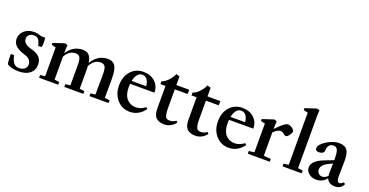

<svg xmlns="http://www.w3.org/2000/svg" viewBox="-32 -1411 4047 2107"><g transform="rotate(20 1992.0 -357.0)"><path d="M186.5 11.2Q100.6 11.2 51.8 -22Q43.5 -54.7 43.5 -139.2L82 -139.6Q93.3 -82.5 115.7 -53.5Q138.2 -24.4 180.2 -24.4Q219.2 -24.4 243.7 -44.4Q268.1 -64.5 268.1 -98.1Q268.1 -163.1 177.7 -188Q119.6 -204.1 82.8 -236.1Q45.9 -268.1 45.9 -318.8Q45.9 -377 91.1 -415.5Q136.2 -454.1 206.5 -454.1Q239.7 -454.1 276.4 -440.9Q306.2 -430.2 336.4 -438Q341.3 -410.2 341.3 -378.4Q341.3 -352.1 336.4 -326.7L296.4 -324.2Q290 -348.6 284.9 -363Q279.8 -377.4 270.5 -391.6Q261.2 -405.8 247.6 -412.1Q233.9 -418.5 213.9 -418.5Q181.6 -418.5 160.6 -400.9Q139.6 -383.3 139.6 -353.5Q139.6 -320.3 165.5 -299.3Q191.4 -278.3 241.2 -265.6Q303.2 -250 334.2 -217.5Q365.2 -185.1 365.2 -130.9Q365.2 -64.5 317.9 -26.6Q270.5 11.2 186.5 11.2Z M424.8 0V-32.2L481.4 -39.1V-375L431.6 -387.2V-409.7L563.5 -453.1L595.2 -443.8Q591.3 -404.8 591.3 -361.3V-347.2Q659.2 -453.1 772.5 -453.1Q822.8 -453.1 847.7 -424.3Q872.6 -395.5 880.4 -338.4Q948.2 -453.1 1066.9 -453.1Q1094.7 -453.1 1114.7 -443.8Q1134.8 -434.6 1147.2 -418.2Q1159.7 -401.9 1166.7 -375.5Q1173.8 -349.1 1176.5 -320.1Q1179.2 -291 1179.2 -251Q1179.2 -107.9 1177.7 -39.1L1235.8 -32.2V0H1013.2V-32.2L1068.4 -38.6Q1070.3 -191.9 1070.3 -273.9Q1070.3 -297.4 1069.1 -313.2Q1067.9 -329.1 1064 -344.7Q1060.1 -360.4 1052.7 -369.4Q1045.4 -378.4 1033.4 -384Q1021.5 -389.6 1004.4 -389.6Q929.2 -389.6 883.3 -304.2Q884.8 -279.3 884.8 -251V-39.1L941.4 -32.2V0H718.8V-32.2L775.9 -39.1V-273.9Q775.9 -303.2 773.7 -322Q771.5 -340.8 764.9 -357.4Q758.3 -374 744.9 -381.8Q731.4 -389.6 710.4 -389.6Q636.7 -389.6 591.3 -308.1V-39.1L647.5 -32.2V0Z M1485.4 11.2Q1395 11.2 1336.2 -54.9Q1277.3 -121.1 1277.3 -222.7Q1277.3 -325.2 1334 -389.2Q1390.6 -453.1 1482.4 -453.1Q1564.9 -453.1 1617.4 -404.5Q1669.9 -356 1669.9 -279.3H1385.7Q1383.8 -262.2 1383.8 -240.7Q1383.8 -193.4 1395.8 -157.2Q1407.7 -121.1 1428.5 -99.9Q1449.2 -78.6 1474.9 -68.4Q1500.5 -58.1 1530.8 -58.1Q1586.9 -58.1 1641.1 -99.6L1658.7 -84Q1627.4 -39.6 1583.3 -14.2Q1539.1 11.2 1485.4 11.2ZM1480 -419.4Q1444.3 -419.4 1422.4 -390.6Q1400.4 -361.8 1390.6 -314.9H1561Q1556.2 -365.7 1534.7 -392.6Q1513.2 -419.4 1480 -419.4Z M1885.7 11.7Q1854.5 11.7 1828.4 2Q1802.2 -7.8 1787.6 -24.9Q1772 -43.5 1765.4 -68.6Q1758.8 -93.8 1758.8 -142.1V-390.1H1699.2V-422.9Q1737.3 -434.1 1774.4 -474.1Q1811.5 -514.2 1826.2 -553.2L1867.7 -541V-439.9H2017.6V-390.1H1867.7V-176.8Q1867.7 -102.1 1881.8 -72.3Q1893.1 -48.3 1929.7 -48.3Q1971.2 -48.3 2002.4 -73.2L2018.6 -56.6Q1966.3 11.7 1885.7 11.7Z M2249 11.7Q2217.8 11.7 2191.7 2Q2165.5 -7.8 2150.9 -24.9Q2135.3 -43.5 2128.7 -68.6Q2122.1 -93.8 2122.1 -142.1V-390.1H2062.5V-422.9Q2100.6 -434.1 2137.7 -474.1Q2174.8 -514.2 2189.5 -553.2L2231 -541V-439.9H2380.9V-390.1H2231V-176.8Q2231 -102.1 2245.1 -72.3Q2256.3 -48.3 2293 -48.3Q2334.5 -48.3 2365.7 -73.2L2381.8 -56.6Q2329.6 11.7 2249 11.7Z M2640.1 11.2Q2549.8 11.2 2491 -54.9Q2432.1 -121.1 2432.1 -222.7Q2432.1 -325.2 2488.8 -389.2Q2545.4 -453.1 2637.2 -453.1Q2719.7 -453.1 2772.2 -404.5Q2824.7 -356 2824.7 -279.3H2540.5Q2538.6 -262.2 2538.6 -240.7Q2538.6 -193.4 2550.5 -157.2Q2562.5 -121.1 2583.3 -99.9Q2604 -78.6 2629.6 -68.4Q2655.3 -58.1 2685.5 -58.1Q2741.7 -58.1 2795.9 -99.6L2813.5 -84Q2782.2 -39.6 2738 -14.2Q2693.8 11.2 2640.1 11.2ZM2634.8 -419.4Q2599.1 -419.4 2577.1 -390.6Q2555.2 -361.8 2545.4 -314.9H2715.8Q2710.9 -365.7 2689.5 -392.6Q2668 -419.4 2634.8 -419.4Z M2861.8 0V-32.2L2924.8 -39.1V-375L2875 -387.2V-409.7L3006.8 -453.1L3038.6 -443.8Q3034.7 -404.8 3034.7 -361.3V-352.1Q3096.2 -414.6 3127.4 -437Q3149.4 -453.1 3168.9 -453.1Q3192.9 -453.1 3218.8 -434.6Q3244.6 -416 3244.6 -396Q3244.6 -379.9 3223.4 -352.1Q3202.1 -324.2 3186.5 -324.2Q3176.3 -324.2 3163.1 -335.4Q3154.8 -342.8 3150.9 -345.9Q3147 -349.1 3137 -353.5Q3127 -357.9 3117.7 -357.9Q3080.6 -357.9 3034.7 -312V-40L3118.7 -32.2V0Z M3268.1 0V-32.2L3325.7 -39.1V-647.5L3274.9 -660.2V-682.6L3406.7 -726.1L3438.5 -716.8Q3434.6 -679.2 3434.6 -635.3V-39.1L3491.7 -32.2V0Z M3663.1 11.2Q3611.3 11.2 3576.2 -17.6Q3541 -46.4 3541 -88.4Q3541 -126 3572.5 -158Q3604 -189.9 3664.6 -213.9L3777.8 -258.3V-267.1Q3777.8 -345.7 3764.4 -376Q3751 -406.2 3716.8 -406.2Q3684.1 -406.2 3666.3 -384.5Q3648.4 -362.8 3648.4 -323.7Q3648.4 -304.7 3631.8 -293.2Q3615.2 -281.7 3587.4 -281.7Q3546.9 -281.7 3546.9 -317.4Q3546.9 -343.8 3582.8 -376Q3618.7 -408.2 3670.2 -430.7Q3721.7 -453.1 3763.2 -453.1Q3831.1 -453.1 3859.1 -416.7Q3887.2 -380.4 3887.2 -292Q3887.2 -290 3884.3 -105.5Q3883.8 -78.1 3891.6 -59.3Q3899.4 -40.5 3915 -40.5Q3935.1 -40.5 3960 -65.4L3979 -51.3Q3950.7 11.2 3879.4 11.2Q3844.7 11.2 3819.6 -3.9Q3794.4 -19 3783.2 -48.3Q3735.4 11.2 3663.1 11.2ZM3652.8 -105.5Q3652.8 -78.1 3669.9 -60.5Q3687 -43 3713.4 -43Q3747.1 -43 3776.9 -74.2Q3775.4 -85.9 3775.4 -99.6Q3777.3 -178.2 3777.8 -218.8L3748.5 -205.6Q3699.2 -183.1 3676 -158.9Q3652.8 -134.8 3652.8 -105.5Z"/></g></svg>

Font: Elstob 10pt SemiBold
Style: Regular
Weight: 600
Designer: Peter S. Baker
Version: Version 1.015